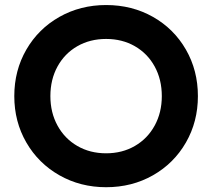

<svg xmlns="http://www.w3.org/2000/svg" viewBox="-20 -741 855 774"><path d="M37.6 -353.5Q37.6 -457 86.2 -541Q134.8 -625 219.5 -672.9Q304.3 -720.7 407.7 -720.7Q512.2 -720.7 596.7 -672.9Q681.2 -625 729.5 -541Q777.8 -457 777.8 -353.5Q777.8 -250.5 729.5 -166.5Q681.2 -82.5 596.7 -34.4Q512.2 13.7 407.7 13.7Q304.3 13.7 219.5 -34.4Q134.8 -82.5 86.2 -166.5Q37.6 -250.5 37.6 -353.5ZM632.3 -353.5Q632.3 -420.5 603.5 -473Q574.7 -525.4 523.7 -554.7Q472.7 -584 407.7 -584Q342.8 -584 291.7 -554.7Q240.7 -525.4 211.9 -473Q183.1 -420.5 183.1 -353.5Q183.1 -287.2 211.9 -234.7Q240.7 -182.1 291.7 -152.6Q342.8 -123 407.7 -123Q472.7 -123 523.7 -152.6Q574.7 -182.1 603.5 -234.7Q632.3 -287.2 632.3 -353.5Z"/></svg>

Font: Wanted Sans Std Variable
Style: Regular
Weight: 400
Designer: Original Design by Kil Hyung-jin and Kang Hanbin, Wanted Lab, Inc;
Foundry: Wanted Lab, Inc.
Version: Version 1.003;Glyphs 3.2 (3227)